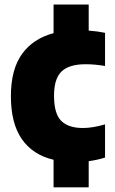

<svg xmlns="http://www.w3.org/2000/svg" viewBox="-20 -688 496 828"><path d="M211 120V1Q121.5 -20 74.2 -88Q27 -156 27 -273Q27 -389 75.2 -455.5Q123.5 -522 211 -545V-668.5H362.5V-556Q399 -553.5 433 -546.5V-403.5Q388.5 -411 349.5 -411Q278 -411 245.5 -379.8Q213 -348.5 213 -275.5Q213 -197.5 244 -166.8Q275 -136 337.5 -136Q359 -136 381.8 -139.8Q404.5 -143.5 433 -151.5V-8.5Q400.5 2 362.5 7V120Z"/></svg>

Font: Encode Sans SmCnd XBd
Style: Regular
Weight: 800
Width: 4
Designer: Multiple Designers
Foundry: Impallari Type
Version: Version 3.002; ttfautohint (v1.8.3) -l 8 -r 50 -G 200 -x 14 